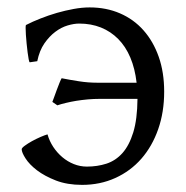

<svg xmlns="http://www.w3.org/2000/svg" viewBox="-20 -489 506 523"><path d="M427.2 -239.3Q427.2 -183.6 410.9 -137Q394.5 -90.3 365 -56.6Q335.4 -22.9 294.2 -4.2Q252.9 14.6 203.6 14.6Q163.1 14.6 132.3 2.7Q101.6 -9.3 80.8 -25.1Q60.1 -41 49.6 -57.4Q39.1 -73.7 39.1 -82.5Q39.1 -85.9 47.4 -92Q55.7 -98.1 67.1 -104.5Q78.6 -110.8 90.6 -116Q102.5 -121.1 109.4 -123Q114.7 -104.5 125.2 -88.6Q135.7 -72.8 149.9 -60.8Q164.1 -48.8 181.2 -42Q198.2 -35.2 216.8 -35.2Q245.1 -35.2 270 -43.2Q294.9 -51.3 313.5 -72Q332 -92.8 343 -128.4Q354 -164.1 354.5 -219.7H252Q235.8 -219.7 219.5 -218.3Q203.1 -216.8 188 -214.4Q172.9 -211.9 159.7 -208.7Q146.5 -205.6 136.2 -202.1L122.6 -211.4Q123.5 -213.9 127 -223.1Q130.4 -232.4 134.3 -243.2Q138.2 -253.9 142.1 -263.4Q146 -272.9 147.9 -275.9Q169.9 -271.5 195.1 -267.6Q220.2 -263.7 244.6 -263.7H352.1Q347.7 -302.2 335 -332.3Q322.3 -362.3 302 -382.8Q281.7 -403.3 254.9 -414.1Q228 -424.8 195.8 -424.8Q181.6 -424.8 164.3 -419.7Q147 -414.6 130.6 -402.3Q114.3 -390.1 100.8 -370.6Q87.4 -351.1 81.5 -322.3L61 -319.3Q59.6 -319.8 58.1 -327.6Q56.6 -335.4 55.2 -346.4Q53.7 -357.4 52.5 -370.4Q51.3 -383.3 50.5 -394.5Q49.8 -405.8 49.8 -413.1Q49.8 -420.4 50.8 -420.9Q68.8 -430.2 90.6 -438.7Q112.3 -447.3 135 -453.9Q157.7 -460.4 180.7 -464.6Q203.6 -468.8 224.1 -468.8Q269.5 -468.8 306.9 -452.6Q344.2 -436.5 370.8 -406.5Q397.5 -376.5 412.4 -334.2Q427.2 -292 427.2 -239.3Z"/></svg>

Font: Akkhara
Style: Regular
Weight: 400
Designer: J. Victor Gaultney
Version: Version 1.00 June 13, 2006, initial release